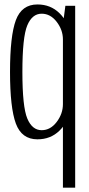

<svg xmlns="http://www.w3.org/2000/svg" viewBox="-20 -622 400 862"><path d="M262.5 220.5H317.5V-596H273.5L262.5 -512ZM148 3.5Q207 3.5 246.8 -35.2Q286.5 -74 286.5 -119.5L262.5 -154.5Q262.5 -111.5 234.5 -74.5Q206.5 -37.5 167 -37.5Q124.5 -37.5 102.5 -90Q80.5 -142.5 80.5 -299Q80.5 -455.5 102.5 -508Q124.5 -560.5 167 -560.5Q206.5 -560.5 234.5 -524Q262.5 -487.5 262.5 -445L286.5 -478.5Q286.5 -524 246.8 -563Q207 -602 148 -602Q77.5 -602 51.2 -531.5Q25 -461 25 -299Q25 -138 51.2 -67.2Q77.5 3.5 148 3.5Z"/></svg>

Font: Anybody Condensed Light
Style: Regular
Weight: 300
Width: 3
Designer: Tyler Finck
Foundry: Etcetera Type Company
Version: Version 1.113;gftools[0.9.25]